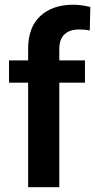

<svg xmlns="http://www.w3.org/2000/svg" viewBox="-20 -780 396 800"><path d="M227.1 0H97.2V-435.5H17.6V-528.3H97.2V-577.1Q97.2 -666 147.9 -713.1Q198.7 -760.3 285.6 -760.3Q304.2 -760.3 322 -757.6Q339.8 -754.9 356.4 -751L354 -652.8Q335 -657.2 309.6 -657.2Q270 -657.2 248.5 -636.7Q227.1 -616.2 227.1 -577.1V-528.3H334V-435.5H227.1Z"/></svg>

Font: Vazirmatn UI SemiBold
Style: Regular
Weight: 600
Designer: Saber Rastikerdar
Foundry: Saber Rastikerdar
Version: Version 33.003